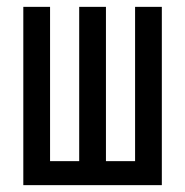

<svg xmlns="http://www.w3.org/2000/svg" viewBox="-20 -540 540 560"><path d="M48 0V-520H126V-70H211V-520H289V-70H374V-520H452V0Z"/></svg>

Font: Iosevka Algr
Style: Regular
Weight: 400
Monospace: yes
Designer: Belleve Invis
Foundry: Belleve Invis
Version: Version 26.0.2; ttfautohint (v1.8.3)